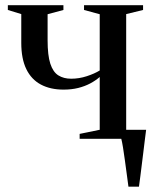

<svg xmlns="http://www.w3.org/2000/svg" viewBox="-20 -522 571 722"><path d="M463 180Q460 157.5 456.5 131.5Q453 105.5 449.5 79.8Q446 54 442.5 32.2Q439 10.5 435.5 -2.5L410 -34H529.5Q527 -14 524.2 7.8Q521.5 29.5 518.8 52.2Q516 75 513.2 97.2Q510.5 119.5 507.8 140.5Q505 161.5 502.5 180ZM279.5 0V-18.5L355 -34V-232.5Q339.5 -219 319.2 -208.2Q299 -197.5 274 -191.2Q249 -185 219 -185Q169.5 -185 133.8 -204Q98 -223 79 -262Q60 -301 60 -361V-469L9.5 -484.5V-502.5H218.5V-484.5L159 -468.5V-371Q159 -314 169.2 -282.5Q179.5 -251 199.5 -238.5Q219.5 -226 247.5 -226Q277.5 -226 306.5 -235.5Q335.5 -245 355 -257V-468.5L296 -484.5V-502.5H518V-484.5L454.5 -469V-34L518 -18.5V0Z"/></svg>

Font: Merriweather 144pt
Style: Regular
Weight: 400
Version: Version 2.100